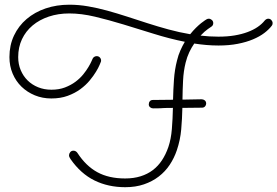

<svg xmlns="http://www.w3.org/2000/svg" viewBox="-20 -758 1162 804"><path d="M1103.5 -679.7Q1111.3 -679.7 1116.5 -673.8Q1121.6 -668 1121.6 -661.1Q1121.6 -654.3 1118.2 -650.4Q1106.4 -634.8 1086.9 -619.9Q1067.4 -605 1039.6 -593.3Q1011.7 -581.5 975.6 -574.5Q939.5 -567.4 895 -567.4Q869.6 -567.4 844.2 -569.6Q818.8 -571.8 793.5 -575.7Q782.2 -559.6 772.7 -539.6Q763.2 -519.5 757.3 -495.6Q748.5 -460 746.6 -420.9Q744.6 -381.8 744.1 -340.8L823.7 -342.3Q831.5 -342.3 837.2 -337.9Q842.8 -333.5 843.3 -325.7Q843.3 -317.9 838.6 -312.5Q834 -307.1 825.7 -307.1Q799.8 -306.6 779.8 -306.6Q759.8 -306.6 743.7 -306.2Q742.7 -260.3 738.8 -215.8Q734.9 -171.4 720.7 -129.4Q709.5 -96.2 690.7 -67.9Q671.9 -39.6 644.8 -18.8Q617.7 2 582.8 13.9Q547.9 25.9 504.4 25.9Q433.1 25.9 375.5 -2.4Q317.9 -30.8 275.4 -91.8Q273.9 -94.2 271.5 -98.6Q269 -103 269 -107.4Q269 -114.3 273.9 -120.6Q278.8 -127 287.6 -127Q293 -127 297.4 -124.3Q301.8 -121.6 304.2 -117.7Q339.8 -63 387.7 -36.9Q435.5 -10.7 503.9 -10.7Q540 -10.7 568.8 -19.8Q597.7 -28.8 619.9 -45.7Q642.1 -62.5 658.2 -86.9Q674.3 -111.3 685.1 -142.6Q696.3 -175.8 699.7 -217.8Q703.1 -259.8 704.1 -306.2Q685.5 -306.2 676.3 -305.9Q667 -305.7 662.6 -305.4Q658.2 -305.2 656.2 -304.9Q654.3 -304.7 651.1 -304.7Q647.9 -304.7 641.6 -304.4Q635.3 -304.2 621.1 -304.2Q614.3 -304.2 608.6 -308.8Q603 -313.5 603 -320.8Q603 -328.6 607.4 -334Q611.8 -339.4 620.1 -339.4L704.6 -340.3Q705.6 -383.3 708.5 -424.8Q711.4 -466.3 721.2 -504.4Q726.6 -527.3 735.4 -546.9Q744.1 -566.4 753.9 -583Q688.5 -596.2 623.8 -616.5Q559.1 -636.7 497.3 -655.5Q435.5 -674.3 378.2 -688Q320.8 -701.7 270 -701.7Q223.6 -701.7 184.3 -688.5Q145 -675.3 116.5 -651.4Q87.9 -627.4 72 -593.8Q56.2 -560.1 56.2 -519Q56.2 -489.3 66.7 -464.4Q77.1 -439.5 95.7 -421.1Q114.3 -402.8 139.6 -392.6Q165 -382.3 195.3 -382.3Q227.1 -382.3 252 -391.8Q276.9 -401.4 295.9 -415.5Q314.9 -429.7 328.4 -446.3Q341.8 -462.9 350.3 -477.3Q358.9 -491.7 363 -501.2Q367.2 -510.7 367.2 -510.7Q369.1 -516.1 374 -519.5Q378.9 -522.9 384.8 -522.9Q393.1 -522.9 398.2 -517.3Q403.3 -511.7 403.3 -504.4Q403.3 -502.9 403.1 -501.7Q402.8 -500.5 402.3 -499Q401.9 -498 397 -486.1Q392.1 -474.1 381.8 -457.3Q371.6 -440.4 355.5 -420.9Q339.4 -401.4 316.4 -384.5Q293.5 -367.7 263.4 -356.7Q233.4 -345.7 194.8 -345.7Q157.7 -345.7 125.7 -358.9Q93.8 -372.1 70.1 -395Q46.4 -418 33 -449.7Q19.5 -481.4 19.5 -519Q19.5 -568.8 38.6 -609.1Q57.6 -649.4 91.3 -678.2Q125 -707 170.9 -722.7Q216.8 -738.3 270.5 -738.3Q309.6 -738.3 349.1 -731.4Q388.7 -724.6 429.4 -713.4Q470.2 -702.1 512.2 -688.5Q554.2 -674.8 597.4 -660.9Q640.6 -647 685.3 -634.8Q730 -622.6 776.4 -614.7Q788.6 -629.9 800.5 -641.6Q812.5 -653.3 822 -660.9Q831.5 -668.5 837.9 -672.6Q844.2 -676.8 845.2 -677.2Q850.1 -679.7 854 -679.7Q860.8 -679.7 866.9 -674.6Q873 -669.4 873 -661.1Q873 -650.9 863.8 -645.5Q863.3 -645 850.3 -636.2Q837.4 -627.4 819.8 -608.9Q856.4 -604.5 894.5 -604.5Q931.6 -604.5 962.2 -609.6Q992.7 -614.7 1016.8 -623.8Q1041 -632.8 1058.8 -645Q1076.7 -657.2 1088.4 -671.9Q1091.3 -675.3 1095.2 -677.5Q1099.1 -679.7 1103.5 -679.7Z"/></svg>

Font: Sacramento
Style: Regular
Weight: 400
Designer: Astigmatic (AOETI)
Foundry: Astigmatic (AOETI)
Version: Version 1.000